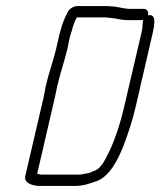

<svg xmlns="http://www.w3.org/2000/svg" viewBox="-20 -631 526 630"><path d="M452 -602H404C391 -602 372 -607 359 -609L333 -611H234C221 -611 207 -602 202 -591C193 -573 184 -554 179 -532C176 -524 174 -515 172 -505L164 -470C155 -432 139 -388 130 -348C128 -337 126 -325 123 -311L63 -54C58 -32 81 -23 105 -21H228C254 -21 275 -29 295 -36C339 -50 368 -108 386 -155C401 -194 415 -237 425 -280L482 -527C486 -545 490 -570 481 -578C475 -583 472 -581 465 -581L466 -584C468 -593 461 -602 452 -602ZM445 -527 387 -279C376 -230 359 -178 340 -137C327 -112 314 -78 288 -70C280 -67 273 -62 264 -62C255 -60 246 -58 236 -58H115C110 -59 106 -60 102 -61L160 -311C163 -325 166 -338 168 -349C177 -389 192 -432 201 -470L208 -504C211 -515 213 -524 216 -531C219 -545 222 -552 227 -564L232 -574H325C332 -573 338 -573 345 -572C360 -571 379 -565 395 -565H443C445 -565 448 -565 450 -566L449 -561C447 -549 448 -539 445 -527Z"/></svg>

Font: Electronic
Style: SeLtIt
Weight: 300
Version: Version 1.011